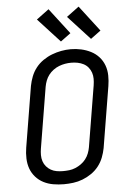

<svg xmlns="http://www.w3.org/2000/svg" viewBox="-64 -1027 727 1081"><g transform="rotate(-5 300.0 -486.5)"><path d="M253 8Q223 8 193.5 3Q164 -2 138.5 -15Q113 -28 94 -49.5Q75 -71 65.5 -97.5Q56 -124 55 -154.5Q54 -185 59 -215L116 -560Q121 -586 131 -612Q141 -638 158.5 -660.5Q176 -683 200 -699.5Q224 -716 250 -726Q276 -736 303 -741Q330 -746 357 -746Q387 -746 416 -739.5Q445 -733 470.5 -720Q496 -707 515 -686Q534 -665 544 -638Q554 -611 554.5 -580.5Q555 -550 550 -520L493 -175Q488 -149 478 -123Q468 -97 450.5 -74.5Q433 -52 409 -35.5Q385 -19 359 -9Q333 1 306 4.5Q279 8 253 8ZM254 -66Q272 -66 289.5 -68Q307 -70 324 -77Q341 -84 356.5 -95Q372 -106 383.5 -121Q395 -136 401.5 -153Q408 -170 411 -187L468 -532Q471 -551 471 -569Q471 -587 465.5 -603.5Q460 -620 449 -633.5Q438 -647 422.5 -655Q407 -663 389.5 -666.5Q372 -670 353 -670Q335 -670 318 -667Q301 -664 284 -657.5Q267 -651 251.5 -639.5Q236 -628 225 -613.5Q214 -599 207.5 -582Q201 -565 198 -548L141 -203Q138 -185 138 -166.5Q138 -148 143.5 -131.5Q149 -115 160 -102Q171 -89 186 -80.5Q201 -72 218.5 -69Q236 -66 254 -66ZM476 -794 352 -929 422 -981 533 -836ZM306 -794 182 -929 252 -981 363 -836Z"/></g></svg>

Font: Iosevka Curly Extended Oblique
Style: Regular
Weight: 400
Width: 7
Italic angle: -9°
Monospace: yes
Designer: Belleve Invis
Foundry: Belleve Invis
Version: Version 11.1.0; ttfautohint (v1.8.3)